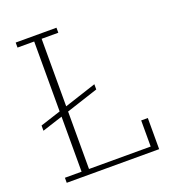

<svg xmlns="http://www.w3.org/2000/svg" viewBox="-128 -798 814 898"><g transform="rotate(-20 279.0 -349.0)"><path d="M51 -25H134V-299L32 -266V-292L134 -325V-673H51V-698H254V-673H171V-337L330 -389V-363L171 -311V-25H478V-155H511V0H51Z"/></g></svg>

Font: IBM Plex Serif ExtLt
Style: Regular
Weight: 200
Designer: Mike Abbink, Paul van der Laan, Pieter van Rosmalen
Foundry: Bold Monday
Version: Version 3.001